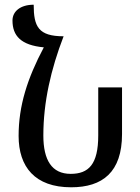

<svg xmlns="http://www.w3.org/2000/svg" viewBox="-20 -785 596 815"><path d="M282 10C415 10 498 -54 498 -216V-414H397V-210C397 -87 356 -47 280 -47C200 -47 164 -105 164 -210C164 -351 196 -491 250 -631C143 -631 123 -672 123 -765C67 -765 33 -737 33 -698C33 -633 69 -593 166 -584C96 -452 59 -336 59 -208C59 -77 128 10 282 10Z"/></svg>

Font: Noto Serif Armenian ExtraCondensed SemiBold
Style: Regular
Weight: 600
Width: 2
Designer: Monotype Design Team
Foundry: Monotype Imaging Inc.
Version: Version 2.008